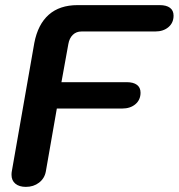

<svg xmlns="http://www.w3.org/2000/svg" viewBox="-20 -720 698 750"><path d="M25 -37Q25 -45 26 -50L114 -552Q128 -625 170.5 -662.5Q213 -700 283 -700H604Q630 -700 644 -689.5Q658 -679 658 -659Q658 -631 638 -614Q618 -597 586 -597H298Q278 -597 264.5 -584Q251 -571 247 -548L220 -399H475Q501 -399 515 -388.5Q529 -378 529 -358Q529 -330 509 -313Q489 -296 457 -296H202L159 -50Q154 -23 132.5 -6.5Q111 10 81 10Q55 10 40 -2.5Q25 -15 25 -37Z"/></svg>

Font: Kodchasan
Style: Bold Italic
Weight: 700
Italic angle: -10°
Version: Version 1.000; ttfautohint (v1.6)